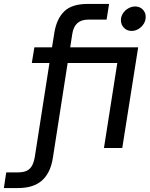

<svg xmlns="http://www.w3.org/2000/svg" viewBox="-130 -750 759 973"><path d="M-110.4 203 -98.4 123.6H-40.2Q-9.6 123.6 7.8 114.2Q25.2 104.8 34.4 85.5Q43.6 66.2 47.8 36L120.6 -430.6H31.2L44.2 -510H133.6L145.6 -585Q157 -655 195.7 -692.5Q234.4 -730 313.2 -730H422.8L410.2 -650.6H317.8Q282 -650.6 262 -632.6Q242 -614.6 236.4 -578.6L225.8 -510H570.2L489.6 0H396.8L464.4 -430.6H212.8L138 49.6Q126.2 126 83 164.5Q39.8 203 -38.6 203ZM537.2 -593.2Q513.6 -593.2 498.2 -609.1Q482.8 -625 482.8 -648Q482.8 -666 492.9 -681.9Q503 -697.8 519.9 -707.5Q536.8 -717.2 555 -717.2Q578.2 -717.2 593.3 -702Q608.4 -686.8 608.4 -664.8Q608.4 -645.2 598 -628.8Q587.6 -612.4 571.2 -602.8Q554.8 -593.2 537.2 -593.2Z"/></svg>

Font: MuseoModerno Thin
Style: Italic
Weight: 100
Italic angle: -9°
Designer: Pablo Cosgaya, Héctor Gatti, Marcela Romero, and the Authors of The MuseoModerno Project.
Foundry: Omnibus-Type Team
Version: Version 1.003